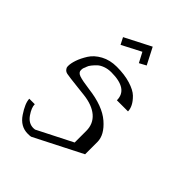

<svg xmlns="http://www.w3.org/2000/svg" viewBox="-226 -903 1014 1014"><g transform="rotate(45 281.0 -396.0)"><path d="M308.6 -792 356.4 -699.2 318.4 -678.7 289.1 -734.4 181.6 -678.7 162.1 -716.8ZM250 -583Q308.6 -583 352.5 -569.3Q396.5 -555.7 417.5 -535.2Q438.5 -514.6 448.2 -495.1Q458 -475.6 458 -458H375Q375 -542 250 -542Q224.6 -542 203.6 -534.2Q182.6 -526.4 170.9 -515.1Q159.2 -503.9 149.4 -491.7Q139.6 -479.5 136.7 -469.7Q133.8 -460 130.9 -455.1Q127.9 -448.2 127.9 -436.5Q127.9 -418.9 149.9 -411.1Q171.9 -403.3 230.5 -395.5Q342.8 -381.8 400.4 -332Q458 -282.2 458 -229.5V-137.7Q453.1 -134.8 348.6 -82Q244.1 -29.3 191.4 -2Q187.5 0 167 0Q112.3 0 77.6 -51.8Q43 -103.5 42 -136.7H83Q83 -111.3 106.9 -76.7Q130.9 -42 167 -42Q175.8 -42 178.7 -43L375 -142.6V-229.5Q375 -282.2 337.4 -314.5Q299.8 -346.7 231.4 -354.5Q214.8 -356.4 187.5 -359.4Q106.4 -368.2 91.3 -371.6Q76.2 -375 69.3 -386.7Q67.4 -389.6 66.4 -391.6Q64.5 -395.5 64.5 -404.3Q64.5 -423.8 73.7 -451.2Q83 -478.5 102.5 -509.8Q122.1 -541 160.6 -562Q199.2 -583 250 -583Z"/></g></svg>

Font: wanta
Style: Medium
Weight: 500
Version: Version 0.91